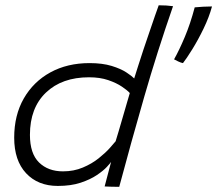

<svg xmlns="http://www.w3.org/2000/svg" viewBox="-20 -724 842 744"><path d="M385.5 -1.5Q388 -11 393.2 -31Q398.5 -51 403.5 -70Q408.5 -89 410.5 -96.5Q407.5 -92 394 -77.2Q380.5 -62.5 355.2 -45.5Q330 -28.5 292.5 -16Q255 -3.5 204 -3.5Q127 -3.5 81 -52.8Q35 -102 35 -190.5Q35 -277.5 72.2 -342.5Q109.5 -407.5 175.2 -443.5Q241 -479.5 327 -479.5Q377 -479.5 412.8 -468.5Q448.5 -457.5 470 -443.2Q491.5 -429 500 -420Q505.5 -437.5 515 -467.5Q524.5 -497.5 536.2 -532.8Q548 -568 559.8 -602.2Q571.5 -636.5 580.8 -663.5Q590 -690.5 595 -703.5Q627 -703.5 650.5 -700Q589 -523 538.8 -348.5Q488.5 -174 442 0Q430.5 0 411 -0.5Q391.5 -1 385.5 -1.5ZM224 -60Q266 -60 301 -74.8Q336 -89.5 362.2 -110.5Q388.5 -131.5 405.2 -150.2Q422 -169 428 -176.5Q432 -189.5 439.8 -215.5Q447.5 -241.5 456 -271Q464.5 -300.5 472 -326Q479.5 -351.5 483 -363.5Q473.5 -374 452.5 -388.2Q431.5 -402.5 399.5 -413.5Q367.5 -424.5 325 -424.5Q220 -424.5 158 -365.2Q96 -306 96 -201.5Q96 -129 131.2 -94.5Q166.5 -60 224 -60ZM801.5 -699Q790.5 -658 769 -613.5Q747.5 -569 725 -532.8Q702.5 -496.5 689 -479.5Q682 -480.5 670.8 -485.8Q659.5 -491 654.5 -494Q675 -530.5 696.2 -581Q717.5 -631.5 734.5 -695.5Q747 -697 767.5 -698Q788 -699 801.5 -699Z"/></svg>

Font: Grandstander ExtraLight
Style: Italic
Weight: 200
Italic angle: -15°
Designer: Tyler Finck
Foundry: Etcetera Type Co
Version: Version 1.200; ttfautohint (v1.8.3)